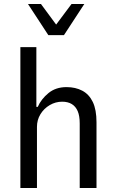

<svg xmlns="http://www.w3.org/2000/svg" viewBox="-20 -941 583 961"><path d="M82 0V-705H162V-406H169Q186 -445 222.5 -475Q259 -505 313 -505Q358 -505 392 -487Q426 -469 444.5 -430.5Q463 -392 463 -329V0H379V-323Q379 -361 369 -384.5Q359 -408 339.5 -420Q320 -432 291 -432Q258 -432 229 -415Q200 -398 182.5 -369.5Q165 -341 165 -306V0ZM222 -765 120 -921H185L261 -818L338 -921H402L300 -765Z"/></svg>

Font: Nunito Sans 7pt Condensed
Style: Regular
Weight: 400
Width: 3
Designer: Vernon Adams
Foundry: Vernon Adams
Version: Version 3.101;gftools[0.9.27]